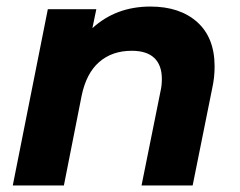

<svg xmlns="http://www.w3.org/2000/svg" viewBox="-20 -566 731 586"><path d="M635 -363Q635 -330 628 -298L568 0H412L470 -288Q474 -305 474 -325Q474 -367 451 -389Q428 -411 382 -411Q322 -411 282.5 -376.5Q243 -342 229 -273L175 0H19L126 -538H274L262 -480Q334 -546 439 -546Q529 -546 582 -498.5Q635 -451 635 -363Z"/></svg>

Font: Montserrat Alternates
Style: Bold Italic
Weight: 700
Italic angle: -11.3°
Designer: Julieta Ulanovsky
Foundry: Julieta Ulanovsky
Version: Version 7.200